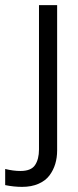

<svg xmlns="http://www.w3.org/2000/svg" viewBox="-92 -520 303 749"><path d="M130.9 -500V66.9Q130.9 95.2 123.5 119.6Q116.2 144 100.8 164.6Q85.4 185.1 58.1 197Q30.8 209 -5.9 209Q-38.1 209 -71.8 202.1V139.2Q-40 147 -12.2 147Q29.3 147 44.7 124Q60.1 101.1 60.1 63V-500Z"/></svg>

Font: LT Superior
Style: Regular
Weight: 400
Designer: Daniel Lyons
Foundry: LyonsType
Version: Version 1.000